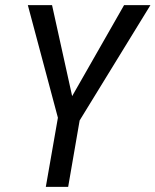

<svg xmlns="http://www.w3.org/2000/svg" viewBox="-20 -731 608 751"><path d="M262.2 -355 465.3 -710.9H568.4L291.5 -259.8L246.6 0H159.2L206.5 -270.5L88.9 -710.9H183.6Z"/></svg>

Font: MAUL Condensed Italic
Style: Condenced Regular Italic
Weight: 400
Italic angle: -12°
Designer: MAUL
Version: Version 1.0; 2020; ttfautohint (v1.8.3)